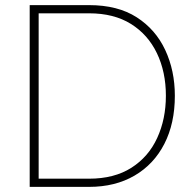

<svg xmlns="http://www.w3.org/2000/svg" viewBox="-20 -730 752 750"><path d="M96 0V-710H328Q440 -710 514 -662.5Q588 -615 625.5 -534.5Q663 -454 663 -356Q663 -248 622 -168Q581 -88 505.5 -44Q430 0 328 0ZM628 -356Q628 -449 593 -522Q558 -595 491.5 -636.5Q425 -678 328 -678H131V-32H328Q426 -32 493 -74.5Q560 -117 594 -191Q628 -265 628 -356Z"/></svg>

Font: Raleway Thin ExtraLight
Style: Regular
Weight: 250
Version: Version 4.026